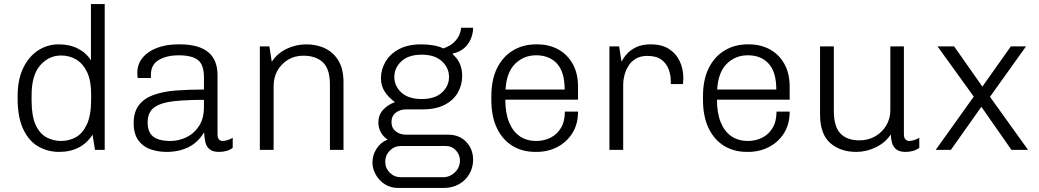

<svg xmlns="http://www.w3.org/2000/svg" viewBox="-20 -740 5131 948"><path d="M272 10Q216 10 169.5 -16.5Q123 -43 95 -101.5Q67 -160 67 -254V-265Q67 -347 94.5 -404Q122 -461 168 -491Q214 -521 270 -521Q324 -521 365 -500Q406 -479 429 -442V-720H497V0H449L437 -75Q410 -33 368.5 -11.5Q327 10 272 10ZM282 -44Q322 -44 355.5 -63Q389 -82 409.5 -127Q430 -172 430 -249V-275Q430 -342 410 -384Q390 -426 356.5 -446Q323 -466 282 -466Q221 -466 178.5 -417.5Q136 -369 136 -270V-244Q136 -168 155.5 -124.5Q175 -81 208.5 -62.5Q242 -44 282 -44Z M802 10Q761 10 724 -2.5Q687 -15 663.5 -46.5Q640 -78 640 -132Q640 -187 665.5 -220.5Q691 -254 737.5 -271Q784 -288 847.5 -293Q911 -298 987 -298V-358Q987 -420 957.5 -443.5Q928 -467 861 -467Q805 -467 765 -444.5Q725 -422 725 -370V-355H660Q659 -361 658.5 -367Q658 -373 658 -380Q658 -424 685 -456Q712 -488 757.5 -504.5Q803 -521 860 -521H867Q961 -521 1007.5 -483Q1054 -445 1054 -369V-78Q1054 -60 1061 -52Q1068 -44 1079 -44Q1090 -44 1104.5 -48.5Q1119 -53 1129 -60V-10Q1116 0 1099 5Q1082 10 1061 10Q1031 10 1015 -3Q999 -16 994 -38Q989 -60 988 -87Q958 -37 911 -13.5Q864 10 802 10ZM822 -44Q862 -44 900 -62Q938 -80 962.5 -117.5Q987 -155 987 -212V-247Q902 -247 839.5 -240.5Q777 -234 743 -210.5Q709 -187 709 -135Q709 -88 736 -66Q763 -44 822 -44Z M1263 0V-511H1310L1322 -435Q1349 -477 1395.5 -499Q1442 -521 1492 -521Q1545 -521 1586.5 -500.5Q1628 -480 1652 -439Q1676 -398 1676 -334V0H1609V-323Q1609 -399 1574.5 -432Q1540 -465 1477 -465Q1435 -465 1402 -445Q1369 -425 1350 -391.5Q1331 -358 1331 -315V0Z M1945 188Q1910 188 1881.5 170.5Q1853 153 1836 123.5Q1819 94 1819 62Q1819 26 1839 -5.5Q1859 -37 1894 -51Q1872 -65 1860 -87.5Q1848 -110 1848 -135Q1848 -171 1870.5 -196.5Q1893 -222 1930 -236Q1899 -258 1880 -287Q1861 -316 1861 -354Q1861 -396 1883 -434.5Q1905 -473 1949.5 -497Q1994 -521 2060 -521Q2093 -521 2120.5 -516Q2148 -511 2169 -501Q2206 -513 2229.5 -539Q2253 -565 2257 -603H2316Q2316 -574 2304 -546.5Q2292 -519 2269.5 -500.5Q2247 -482 2216 -476L2215 -472Q2238 -453 2250 -426Q2262 -399 2262 -365Q2262 -321 2241 -283.5Q2220 -246 2176.5 -223Q2133 -200 2067 -200H1986Q1955 -200 1934 -183.5Q1913 -167 1913 -137Q1913 -108 1934 -91.5Q1955 -75 1986 -75H2192Q2249 -75 2282.5 -39Q2316 -3 2316 49Q2316 87 2297.5 119Q2279 151 2246 169.5Q2213 188 2170 188ZM1959 135H2167Q2201 135 2226 111Q2251 87 2251 52Q2251 24 2231 2.5Q2211 -19 2183 -19H1959Q1927 -19 1904.5 4Q1882 27 1882 58Q1882 90 1904.5 112.5Q1927 135 1959 135ZM2062 -251Q2127 -251 2162 -283Q2197 -315 2197 -360Q2197 -405 2162 -437.5Q2127 -470 2062 -470Q1997 -470 1962 -437.5Q1927 -405 1927 -360Q1927 -315 1962 -283Q1997 -251 2062 -251Z M2623 10Q2559 10 2510 -20Q2461 -50 2433.5 -107.5Q2406 -165 2406 -247V-264Q2406 -347 2434.5 -404Q2463 -461 2513 -491Q2563 -521 2627 -521H2633Q2690 -521 2735.5 -496.5Q2781 -472 2807.5 -425Q2834 -378 2834 -312V-248H2475Q2475 -182 2493.5 -136.5Q2512 -91 2546 -67.5Q2580 -44 2628 -44Q2666 -44 2698 -60Q2730 -76 2749.5 -108Q2769 -140 2769 -189H2834Q2834 -127 2806 -82.5Q2778 -38 2731.5 -14Q2685 10 2629 10ZM2476 -298H2768Q2768 -384 2730.5 -425.5Q2693 -467 2627 -467Q2566 -467 2523.5 -425Q2481 -383 2476 -298Z M2989 0V-511H3037L3049 -435Q3049 -436 3056.5 -449Q3064 -462 3080.5 -479Q3097 -496 3124.5 -508.5Q3152 -521 3193 -521Q3248 -521 3283.5 -498Q3319 -475 3336.5 -437Q3354 -399 3354 -354Q3354 -344 3353 -335.5Q3352 -327 3352 -325H3292V-342Q3292 -368 3282 -396.5Q3272 -425 3247 -444.5Q3222 -464 3176 -464Q3142 -464 3119 -450Q3096 -436 3082.5 -414Q3069 -392 3063 -368Q3057 -344 3057 -325V0Z M3668 10Q3604 10 3555 -20Q3506 -50 3478.5 -107.5Q3451 -165 3451 -247V-264Q3451 -347 3479.5 -404Q3508 -461 3558 -491Q3608 -521 3672 -521H3678Q3735 -521 3780.5 -496.5Q3826 -472 3852.5 -425Q3879 -378 3879 -312V-248H3520Q3520 -182 3538.5 -136.5Q3557 -91 3591 -67.5Q3625 -44 3673 -44Q3711 -44 3743 -60Q3775 -76 3794.5 -108Q3814 -140 3814 -189H3879Q3879 -127 3851 -82.5Q3823 -38 3776.5 -14Q3730 10 3674 10ZM3521 -298H3813Q3813 -384 3775.5 -425.5Q3738 -467 3672 -467Q3611 -467 3568.5 -425Q3526 -383 3521 -298Z M4208 10Q4129 10 4079 -34Q4029 -78 4029 -175V-511H4097V-193Q4097 -115 4129.5 -81Q4162 -47 4224 -47Q4266 -47 4300.5 -66.5Q4335 -86 4355.5 -120Q4376 -154 4376 -196V-511H4443V-78Q4443 -60 4450.5 -52Q4458 -44 4469 -44Q4480 -44 4494 -48.5Q4508 -53 4519 -60V-10Q4506 0 4488.5 5Q4471 10 4451 10Q4421 10 4405.5 -2.5Q4390 -15 4384.5 -34.5Q4379 -54 4378 -76Q4352 -36 4305 -13Q4258 10 4208 10Z M4600 0 4788 -263 4609 -511H4691L4830 -313H4831L4971 -511H5046L4868 -262L5056 0H4974L4826 -212H4825L4675 0Z"/></svg>

Font: Chivo Medium ExtraLight
Style: Regular
Weight: 250
Version: Version 2.002